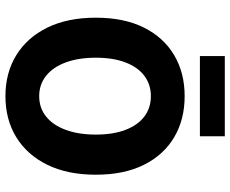

<svg xmlns="http://www.w3.org/2000/svg" viewBox="-92 -764 867 724"><g transform="rotate(90 342.0 -401.5)"><path d="M342 12Q254.2 12 187.6 -28.9Q120.9 -69.9 83.5 -146.1Q46.2 -222.3 46.2 -328.9Q46.2 -435.4 83.5 -510.2Q120.9 -584.9 187.6 -624.3Q254.2 -663.8 342 -663.8Q430.3 -663.8 497 -624.3Q563.6 -584.9 601 -510.2Q638.3 -435.4 638.3 -328.9Q638.3 -222.3 601 -146.1Q563.6 -69.9 497 -28.9Q430.3 12 342 12ZM342 -115.3Q386.8 -115.3 419.2 -141.5Q451.7 -167.6 469.3 -215.7Q487 -263.7 487 -328.9Q487 -394 469.3 -440.4Q451.7 -486.7 419.2 -511.6Q386.8 -536.4 342 -536.4Q297.8 -536.4 265.1 -511.6Q232.4 -486.7 214.8 -440.4Q197.1 -394 197.1 -328.9Q197.1 -263.7 214.8 -215.7Q232.4 -167.6 265.1 -141.5Q297.8 -115.3 342 -115.3ZM190.8 -721.3V-815.2H493.4V-721.3Z"/></g></svg>

Font: Source Sans 3 Variable
Style: Regular
Weight: 200
Designer: Paul D. Hunt
Foundry: Adobe Systems Incorporated
Version: Version 3.026